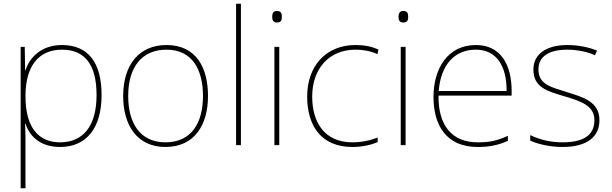

<svg xmlns="http://www.w3.org/2000/svg" viewBox="-20 -780 3289 1032"><path d="M313 -538C203 -538 139 -472 117 -402H115L113 -528H91V232H117V15C117 -27 117 -71 115 -116H117C139 -46 198 10 303 10C444 10 526 -91 526 -269C526 -445 453 -538 313 -538ZM313 -513C435 -513 499 -434 499 -269C499 -101 426 -15 303 -15C189 -15 117 -92 117 -262V-265C117 -421 185 -513 313 -513Z M1098 -264C1098 -417 1034 -538 875 -538C728 -538 642 -432 642 -264C642 -107 717 10 869 10C1026 10 1098 -109 1098 -264ZM669 -264C669 -420 743 -513 875 -513C1016 -513 1071 -402 1071 -264C1071 -119 1009 -15 869 -15C734 -15 669 -117 669 -264Z M1275 0V-760H1249V0Z M1468 -721C1448 -721 1443 -706 1443 -690C1443 -673 1448 -659 1468 -659C1492 -659 1495 -673 1495 -690C1495 -706 1492 -721 1468 -721ZM1481 -528H1455V0H1481Z M1874 10C1929 10 1977 -2 2010 -16V-41C1971 -25 1922 -15 1874 -15C1722 -15 1658 -125 1658 -261C1658 -409 1747 -513 1891 -513C1929 -513 1969 -507 2009 -489L2014 -514C1977 -530 1939 -538 1891 -538C1729 -538 1631 -422 1631 -261C1631 -106 1705 10 1874 10Z M2147 -721C2127 -721 2122 -706 2122 -690C2122 -673 2127 -659 2147 -659C2171 -659 2174 -673 2174 -690C2174 -706 2171 -721 2147 -721ZM2160 -528H2134V0H2160Z M2538 -538C2384 -538 2310 -408 2310 -259C2310 -104 2381 10 2547 10C2611 10 2659 0 2710 -23V-50C2648 -22 2611 -15 2547 -15C2410 -15 2335 -105 2337 -266H2730V-291C2730 -430 2673 -538 2538 -538ZM2538 -513C2650 -513 2704 -423 2703 -291H2338C2350 -436 2426 -513 2538 -513Z M3202 -134C3202 -235 3112 -258 3024 -286C2943 -312 2874 -325 2874 -407C2874 -478 2933 -513 3029 -513C3082 -513 3141 -501 3178 -483L3189 -508C3147 -525 3092 -538 3029 -538C2917 -538 2847 -489 2847 -407C2847 -309 2922 -290 3015 -262C3103 -236 3175 -212 3175 -134C3175 -60 3125 -15 3004 -15C2942 -15 2883 -28 2830 -54V-24C2868 -7 2931 10 3004 10C3136 10 3202 -45 3202 -134Z"/></svg>

Font: Noto Sans Syriac Eastern Thin
Style: Regular
Weight: 100
Designer: Patrick Giasson and the Monotype Design Team
Foundry: Monotype Imaging Inc.
Version: Version 3.001